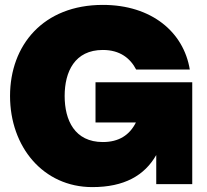

<svg xmlns="http://www.w3.org/2000/svg" viewBox="-20 -752 846 784"><path d="M357 12C487 12 570 -35 618 -119V0H765V-416H370V-252H535C509 -200 465 -172 400 -172C285 -172 244 -261 244 -360C244 -459 285 -548 400 -548C470 -548 512 -514 536 -468H755C730 -621 599 -732 400 -732C156 -732 21 -567 21 -360C21 -153 156 12 357 12Z"/></svg>

Font: Aspekta 950
Style: Regular
Weight: 950
Designer: Ivo Dolenc
Version: Version 2.000